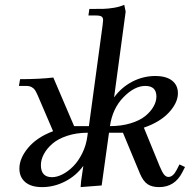

<svg xmlns="http://www.w3.org/2000/svg" viewBox="-20 -766 803 793"><path d="M58.1 -411.1 63 -439Q142.1 -439 200.2 -445.8L286.1 -245.1H347.2L403.8 -662.1Q405.8 -677.7 405.8 -683.1Q405.8 -693.4 399.2 -697.8Q392.6 -702.1 375 -702.1H345.2L349.1 -729Q389.2 -729 408 -729.5Q426.8 -730 450.7 -733.9Q474.6 -737.8 493.2 -746.1L499 -717.8L451.2 -363.8Q481.9 -405.8 526.9 -429Q571.8 -452.1 621.1 -452.1Q666.5 -452.1 690.7 -433.1Q714.8 -414.1 714.8 -380.9Q714.8 -341.8 678 -301.8Q641.1 -261.7 574.2 -238.8L639.2 -80.1Q649.4 -55.2 657.5 -45.2Q665.5 -35.2 675.8 -35.2Q694.8 -35.2 710 -64.9L721.2 -86.9L744.1 -76.2L732.9 -54.2Q701.7 6.8 637.2 6.8Q607.4 6.8 589.4 -5.4Q571.3 -17.6 558.1 -48.8L487.8 -217.8H430.2L399.9 0L313 6.8L314.9 -17.1L324.2 -81.1Q293.9 -39.6 248.5 -16.4Q203.1 6.8 153.8 6.8Q108.4 6.8 84.2 -13.9Q60.1 -34.7 60.1 -69.8Q60.1 -112.3 96.4 -155.8Q132.8 -199.2 199.2 -224.1L136.2 -371.1Q128.9 -387.2 124.5 -394Q120.1 -400.9 111.1 -406Q102.1 -411.1 87.9 -411.1ZM148.9 -84Q148.9 -34.2 194.8 -34.2Q215.3 -34.2 238.5 -46.1Q261.7 -58.1 282.7 -79.3Q303.7 -100.6 319.8 -133.1Q335.9 -165.5 340.8 -203.1L342.8 -217.8Q295.9 -217.8 257.6 -205.1Q219.2 -192.4 196.3 -172.4Q173.3 -152.3 161.1 -129.4Q148.9 -106.4 148.9 -84ZM434.1 -245.1Q481 -245.1 519 -256.6Q557.1 -268.1 579.6 -286.4Q602.1 -304.7 614 -325.7Q626 -346.7 626 -367.2Q626 -411.1 580.1 -411.1Q535.6 -411.1 490.2 -364.7Q444.8 -318.4 434.1 -245.1Z"/></svg>

Font: Dihjauti
Style: Bold Italic
Weight: 700
Italic angle: -9°
Designer: T. Christopher White
Version: Version 3.0.0